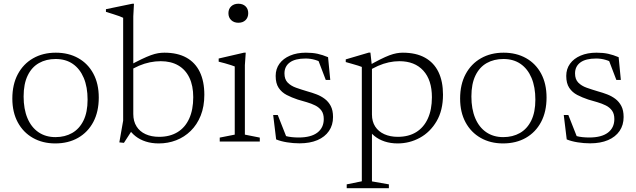

<svg xmlns="http://www.w3.org/2000/svg" viewBox="-20 -740 3328 1004"><path d="M270 -23Q319.5 -23 357.2 -44.5Q395 -66 416.5 -109.5Q438 -153 438 -219Q438 -285 418 -332.5Q398 -380 360.8 -405.8Q323.5 -431.5 271 -431.5Q221.5 -431.5 183.8 -410.2Q146 -389 124.8 -345.2Q103.5 -301.5 103.5 -235.5Q103.5 -170 123.5 -122.2Q143.5 -74.5 181 -48.8Q218.5 -23 270 -23ZM269 10Q203 10 152.2 -18.8Q101.5 -47.5 73 -100.2Q44.5 -153 44.5 -224.5Q44.5 -298.5 73.2 -352.2Q102 -406 153.2 -435.2Q204.5 -464.5 272 -464.5Q338.5 -464.5 389.2 -436Q440 -407.5 468.2 -354.8Q496.5 -302 496.5 -230Q496.5 -156 468 -102.2Q439.5 -48.5 388.2 -19.2Q337 10 269 10Z M651.5 -69.5 678.5 -71 628 7 604 4.5 624 -109V-647Q617.5 -650.5 603.8 -655.5Q590 -660.5 571.8 -666.2Q553.5 -672 534 -678V-692L672 -720.5H680.5L677 -654.5V-144Q677 -106 693.8 -79.2Q710.5 -52.5 741 -38.5Q771.5 -24.5 812 -24.5Q868 -24.5 908 -48.8Q948 -73 969.2 -119.5Q990.5 -166 990.5 -232Q990.5 -292 970.2 -334Q950 -376 912 -398Q874 -420 820.5 -420Q792 -420 764 -414.2Q736 -408.5 707.5 -396.5Q679 -384.5 649 -365V-393.5Q690 -416 719.2 -430Q748.5 -444 769.2 -451.5Q790 -459 806.8 -461.8Q823.5 -464.5 839.5 -464.5Q908 -464.5 954.5 -438.8Q1001 -413 1024.8 -363.8Q1048.5 -314.5 1048.5 -244.5Q1048.5 -183 1029.5 -135.5Q1010.5 -88 977.2 -55.5Q944 -23 901.2 -6.5Q858.5 10 810.5 10Q773 10 742.5 0.2Q712 -9.5 689 -27.5Q666 -45.5 651.5 -69.5Z M1226.5 -621Q1203.5 -621 1189 -634.8Q1174.5 -648.5 1174.5 -671Q1174.5 -693.5 1189 -707Q1203.5 -720.5 1226.5 -720.5Q1250 -720.5 1264 -707Q1278 -693.5 1278 -671Q1278 -648.5 1264 -634.8Q1250 -621 1226.5 -621ZM1265 -464.5 1260.5 -399.5V-36L1338.5 -20.5V0H1129V-20.5L1207.5 -36V-392.5Q1202 -395 1187.8 -399.5Q1173.5 -404 1156.2 -409Q1139 -414 1123.5 -417.5V-434L1255.5 -464.5Z M1579.5 -464.5Q1614 -464.5 1640.5 -458.8Q1667 -453 1695.5 -441L1707 -322H1683.5L1638.5 -440L1679 -403.5Q1650.5 -420.5 1626.8 -427.2Q1603 -434 1578 -434Q1523.5 -434 1495.5 -413.5Q1467.5 -393 1467.5 -356Q1467.5 -325.5 1484.2 -308.2Q1501 -291 1528.5 -281.2Q1556 -271.5 1588 -262Q1612 -255.5 1635.5 -246.5Q1659 -237.5 1678.2 -223Q1697.5 -208.5 1709.5 -185.8Q1721.5 -163 1721.5 -128Q1721.5 -86 1700.2 -55Q1679 -24 1639.8 -7.2Q1600.5 9.5 1546.5 9.5Q1513 9.5 1480.8 4.2Q1448.5 -1 1424 -11L1408.5 -138.5H1432.5L1483 -10.5L1440 -41.5Q1455.5 -34 1472.2 -29.2Q1489 -24.5 1506.5 -22.8Q1524 -21 1541.5 -21Q1606 -21 1639.5 -46.5Q1673 -72 1673 -117.5Q1673 -145 1660.8 -161.8Q1648.5 -178.5 1628.5 -188.5Q1608.5 -198.5 1584.5 -205.5Q1560.5 -212.5 1536.5 -219.5Q1505 -230 1479 -243.5Q1453 -257 1437.2 -280.5Q1421.5 -304 1421.5 -343Q1421.5 -379.5 1441.2 -406.8Q1461 -434 1496.8 -449.2Q1532.5 -464.5 1579.5 -464.5Z M2238.5 -231.5Q2238.5 -321.5 2193.5 -370.8Q2148.5 -420 2068.5 -420Q2041 -420 2013.2 -414Q1985.5 -408 1956.8 -395.5Q1928 -383 1897 -362.5V-390.5Q1937.5 -414 1966.5 -428.5Q1995.5 -443 2016.2 -450.8Q2037 -458.5 2053.8 -461.5Q2070.5 -464.5 2086 -464.5Q2155.5 -464.5 2202.2 -438.5Q2249 -412.5 2272.8 -363.5Q2296.5 -314.5 2296.5 -245Q2296.5 -163 2263 -106Q2229.5 -49 2175.5 -19.5Q2121.5 10 2059.5 10Q2022.5 10 1991.5 -0.2Q1960.5 -10.5 1937.8 -29Q1915 -47.5 1902 -71.5H1925V208.5L2013.5 224V244H1793V224L1872 208V-390Q1865.5 -393 1852.8 -396.8Q1840 -400.5 1823.2 -405.5Q1806.5 -410.5 1788 -415.5V-429.5L1908.5 -465H1917L1925 -392V-141.5Q1925 -104.5 1942 -78.2Q1959 -52 1989.8 -38.2Q2020.5 -24.5 2060 -24.5Q2116.5 -24.5 2156.2 -49Q2196 -73.5 2217.2 -120Q2238.5 -166.5 2238.5 -231.5Z M2611.5 -23Q2661 -23 2698.8 -44.5Q2736.5 -66 2758 -109.5Q2779.5 -153 2779.5 -219Q2779.5 -285 2759.5 -332.5Q2739.5 -380 2702.2 -405.8Q2665 -431.5 2612.5 -431.5Q2563 -431.5 2525.2 -410.2Q2487.5 -389 2466.2 -345.2Q2445 -301.5 2445 -235.5Q2445 -170 2465 -122.2Q2485 -74.5 2522.5 -48.8Q2560 -23 2611.5 -23ZM2610.5 10Q2544.5 10 2493.8 -18.8Q2443 -47.5 2414.5 -100.2Q2386 -153 2386 -224.5Q2386 -298.5 2414.8 -352.2Q2443.5 -406 2494.8 -435.2Q2546 -464.5 2613.5 -464.5Q2680 -464.5 2730.8 -436Q2781.5 -407.5 2809.8 -354.8Q2838 -302 2838 -230Q2838 -156 2809.5 -102.2Q2781 -48.5 2729.8 -19.2Q2678.5 10 2610.5 10Z M3099 -464.5Q3133.5 -464.5 3160 -458.8Q3186.5 -453 3215 -441L3226.5 -322H3203L3158 -440L3198.5 -403.5Q3170 -420.5 3146.2 -427.2Q3122.5 -434 3097.5 -434Q3043 -434 3015 -413.5Q2987 -393 2987 -356Q2987 -325.5 3003.8 -308.2Q3020.5 -291 3048 -281.2Q3075.5 -271.5 3107.5 -262Q3131.5 -255.5 3155 -246.5Q3178.5 -237.5 3197.8 -223Q3217 -208.5 3229 -185.8Q3241 -163 3241 -128Q3241 -86 3219.8 -55Q3198.5 -24 3159.2 -7.2Q3120 9.5 3066 9.5Q3032.5 9.5 3000.2 4.2Q2968 -1 2943.5 -11L2928 -138.5H2952L3002.5 -10.5L2959.5 -41.5Q2975 -34 2991.8 -29.2Q3008.5 -24.5 3026 -22.8Q3043.5 -21 3061 -21Q3125.5 -21 3159 -46.5Q3192.5 -72 3192.5 -117.5Q3192.5 -145 3180.2 -161.8Q3168 -178.5 3148 -188.5Q3128 -198.5 3104 -205.5Q3080 -212.5 3056 -219.5Q3024.5 -230 2998.5 -243.5Q2972.5 -257 2956.8 -280.5Q2941 -304 2941 -343Q2941 -379.5 2960.8 -406.8Q2980.5 -434 3016.2 -449.2Q3052 -464.5 3099 -464.5Z"/></svg>

Font: Newsreader Light
Style: Regular
Weight: 300
Designer: Hugues Gentile
Foundry: Production Type
Version: Version 1.003